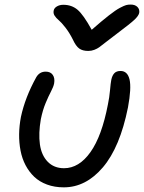

<svg xmlns="http://www.w3.org/2000/svg" viewBox="-20 -803 624 833"><path d="M546.9 -783.2Q565.9 -783.2 576.2 -772.9Q586.4 -762.7 584 -747.1Q581.5 -734.9 564 -718Q546.4 -701.2 485.8 -655.8Q465.8 -641.1 442.4 -622.6Q418.9 -604 410.4 -597.9Q401.9 -591.8 389.4 -586.9Q377 -582 362.8 -582Q338.4 -582 323.7 -592.5Q309.1 -603 295.9 -631.8Q281.2 -661.1 263.7 -683.6Q246.1 -706.1 234.9 -715.3Q223.6 -724.6 217 -734.9Q210.4 -745.1 212.9 -756.8Q214.8 -768.1 226.8 -775.1Q238.8 -782.2 254.9 -782.2Q291 -782.2 316.4 -760.7Q341.8 -739.3 377.9 -673.8Q421.9 -712.4 451.9 -735.8Q481.9 -759.3 500 -768.8Q518.1 -778.3 526.9 -780.8Q535.6 -783.2 546.9 -783.2ZM256.8 9.8Q216.8 9.8 183.8 -2.4Q150.9 -14.6 128.4 -36.1Q106 -57.6 90.8 -86.4Q75.7 -115.2 69.1 -149.7Q62.5 -184.1 63 -220.9Q63.5 -257.8 70.8 -295.9Q88.9 -380.4 137.2 -467.8Q151.4 -492.2 178.2 -492.2Q199.2 -492.2 209 -478Q218.8 -463.9 214.8 -440.9Q211.9 -426.3 201.4 -406.5Q190.9 -386.7 178.2 -356.4Q165.5 -326.2 157.2 -286.1Q146.5 -224.1 153.1 -176.8Q159.7 -129.4 187 -101.3Q214.4 -73.2 257.8 -73.2Q322.8 -73.2 372.3 -142.8Q421.9 -212.4 448.2 -350.1Q454.6 -379.9 457.3 -411.4Q460 -442.9 462.9 -457Q466.8 -475.6 476.1 -485.4Q485.4 -495.1 502.9 -495.1Q533.2 -495.1 542 -458.3Q550.8 -421.4 535.2 -336.9Q500.5 -164.1 426.5 -77.1Q352.5 9.8 256.8 9.8Z"/></svg>

Font: Shantell Sans Normal
Style: Italic
Weight: 400
Italic angle: -11.31°
Designer: Stephen Nixon, Anya Danilova, Shantell Martin
Foundry: Arrow Type
Version: Version 1.006;[559af2be0]